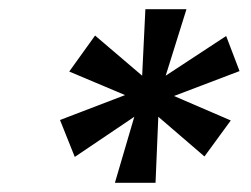

<svg xmlns="http://www.w3.org/2000/svg" viewBox="-20 -756 543 416"><path d="M229 -360 271 -503 142 -416 110 -496 251 -550 130 -601 186 -679 288 -592 295 -736H384L339 -592L470 -678L499 -602L357 -548L480 -495L423 -417L323 -503L317 -360Z"/></svg>

Font: DM Sans 17pt SemiBold
Style: Italic
Weight: 600
Italic angle: -10°
Version: Version 4.004;gftools[0.9.30]